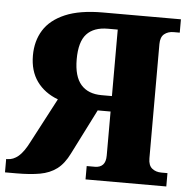

<svg xmlns="http://www.w3.org/2000/svg" viewBox="-52 -766 820 817"><g transform="rotate(5 357.5 -357.0)"><path d="M-1 0V-57H4Q29 -57 51.5 -76Q74 -95 97 -141L196 -329Q138 -351 106 -395.5Q74 -440 74 -506Q74 -568 103 -614.5Q132 -661 194 -687.5Q256 -714 355 -714H688V-657H662Q638 -657 622 -644Q606 -631 606 -601V-113Q606 -83 622 -70Q638 -57 662 -57H688V0H343V-57H378Q400 -57 412 -69.5Q424 -82 424 -109V-297H369L272 -105Q250 -60 220 -37.5Q190 -15 148 -7.5Q106 0 47 0ZM380 -363H424V-647H382Q322 -647 291.5 -614Q261 -581 261 -506Q261 -433 291.5 -398Q322 -363 380 -363Z"/></g></svg>

Font: Noto Serif ExtraBold
Style: Regular
Weight: 800
Designer: Monotype Design Team
Foundry: Monotype Imaging Inc.
Version: Version 2.014